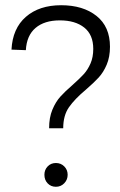

<svg xmlns="http://www.w3.org/2000/svg" viewBox="-20 -707 459 735"><path d="M214 -687Q298 -687 349.5 -646Q401 -605 401 -528Q401 -489 388.5 -459.5Q376 -430 357.5 -410Q339 -390 309 -364Q266 -328 244 -296.5Q222 -265 222 -216H168Q168 -257 180.5 -287Q193 -317 211 -337Q229 -357 258 -382Q286 -407 301 -423.5Q316 -440 326.5 -464Q337 -488 337 -520Q337 -574 302.5 -601.5Q268 -629 209 -629Q150 -629 116 -600Q82 -571 79 -515L24 -517Q28 -598 79 -642.5Q130 -687 214 -687ZM239 -38Q239 -19 226 -5.5Q213 8 194 8Q175 8 162.5 -5Q150 -18 150 -38Q150 -57 162.5 -70Q175 -83 194 -83Q213 -83 226 -70Q239 -57 239 -38Z"/></svg>

Font: Gontserrat Light
Style: Regular
Weight: 300
Designer: Julieta Ulanovsky
Foundry: Julieta Ulanovsky
Version: Version 6.001